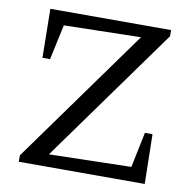

<svg xmlns="http://www.w3.org/2000/svg" viewBox="-74 -723 799 797"><g transform="rotate(10 325.0 -324.0)"><path d="M56 0V-27L466 -597L142 -590L110 -442H78L75 -648H584V-622L174 -52L520 -60L551 -209H583L587 0Z"/></g></svg>

Font: Piazzolla SC
Style: Regular
Weight: 400
Designer: Juan Pablo del Peral
Foundry: Huerta Tipografica
Version: Version 1.330